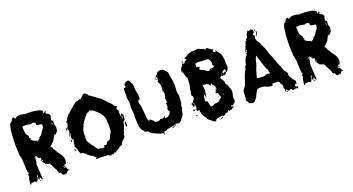

<svg xmlns="http://www.w3.org/2000/svg" viewBox="-53 -1459 4078 2220"><g transform="rotate(-20 1985.5 -348.5)"><path d="M530.8 -511.2 534.7 -530.3Q528.3 -523.9 528.3 -519Q528.3 -515.6 530.8 -511.2ZM534.7 -530.3Q535.2 -537.1 536.1 -543.5L533.2 -544.4L526.9 -530.3ZM483.4 -21.5V-34.2Q481 -34.2 479 -33.7Q478 -30.8 478 -27.3Q478 -23.4 483.4 -21.5ZM150.4 -13.7 153.8 -24.4Q148.4 -23.4 148.4 -20Q148.4 -17.6 150.4 -13.7ZM278.3 -166Q280.8 -174.3 280.8 -179.2Q280.8 -186.5 270 -191.4Q270 -176.3 278.3 -166ZM295.4 -403.3Q309.1 -410.2 318.4 -418.5Q327.6 -426.8 337.9 -432.1Q335.4 -435.1 327.1 -443.4Q333.5 -443.4 337.9 -442.9Q339.8 -442.9 340.3 -443.8Q343.3 -449.2 351.1 -451.7Q356.4 -453.1 359.9 -456.5Q367.2 -465.8 373.5 -476.1Q374.5 -478 376.2 -480.7Q377.9 -483.4 379.4 -486.8Q382.8 -494.6 395.5 -509.3Q403.3 -520 405.3 -522Q409.7 -526.9 411.1 -532.2Q414.1 -547.9 416 -563L418 -574.2Q379.9 -578.6 365.5 -581.5Q351.1 -584.5 349.1 -593.3Q348.6 -595.2 348.6 -614.3Q331.1 -625.5 319.3 -625.5Q314.5 -625.5 309.6 -623.5Q298.3 -618.7 287.6 -618.7Q275.9 -618.7 264.6 -624.5Q263.2 -625.5 262 -625.5Q260.7 -625.5 259.8 -626Q248.5 -628.4 237.3 -628.4Q230.5 -628.4 223.1 -627.4Q215.8 -626.5 208.5 -626.5L198.2 -627Q190.9 -627 190.9 -618.2Q191.4 -610.4 191.4 -602.1Q191.4 -583.5 193.4 -569.8Q194.8 -560.5 194.8 -550.3Q194.8 -534.7 205.1 -523.9Q208.5 -520 210.9 -514.9Q213.4 -509.8 219.2 -504.6Q225.1 -499.5 225.1 -493.2Q225.1 -490.7 223.9 -487.8Q222.7 -484.9 222.7 -482.4L223.1 -474.1L228.5 -472.7Q236.8 -471.2 236.8 -464.4Q236.8 -460 231 -457.5L224.6 -462.4L222.2 -459.5Q251.5 -421.4 300.8 -414.6Q296.9 -410.6 296.6 -408.2Q296.4 -405.8 295.4 -403.3ZM520.5 -538.1 524.9 -539.1 522.5 -549.3 518.6 -548.8ZM353.5 -111.8 357.4 -115.7 352.1 -121.1 350.1 -119.6ZM245.6 -236.8 248 -239.3 241.7 -244.1 239.7 -241.7ZM522.9 -554.7 527.3 -557.1 525.4 -560.5Q523.4 -560.1 522.2 -559.1Q521 -558.1 520.5 -558.1ZM181.2 -69.8 183.6 -71.3 179.2 -78.6 176.3 -76.7ZM173.8 25.4Q168.5 25.4 165 18.1L161.1 13.2Q167 13.2 169.9 18.8Q172.9 24.4 175.8 24.9ZM505.9 -20.5 494.6 -30.3 503.9 -33.7ZM520 -45.4 521.5 -54.2Q522.9 -52.7 524.4 -49.8Q524.4 -47.4 520 -45.4ZM481.4 68.4 482.4 52.7 480 51.8Q478 54.2 474.6 62.5L445.3 60.1Q435.5 47.9 432.9 42.7Q430.2 37.6 430.2 31.7L430.7 26.4Q421.9 29.3 417 29.3Q408.7 24.9 406.7 19Q402.8 8.8 399.9 -2.4Q396.5 -19 394.5 -21Q380.9 -37.6 373 -58.1Q352.1 -106 342.3 -108.4L338.9 -109.9Q341.3 -112.3 341.3 -114.7Q340.3 -116.7 336.9 -118.2Q336.9 -118.7 336.4 -118.7Q335.9 -118.2 335.2 -118.2Q334.5 -118.2 334 -117.7Q336.4 -113.8 336.9 -111.3Q328.1 -116.7 319.3 -118.7Q293.9 -122.1 286.6 -140.6Q285.2 -146 282.2 -147.5Q272.9 -154.8 268.6 -169.4Q265.6 -179.7 258.3 -188.5L269.5 -191.9L266.1 -196.8Q269.5 -199.2 269.5 -204.1Q269.5 -206.1 268.8 -208Q268.1 -210 268.1 -212.4L268.6 -215.3Q263.7 -214.4 259.8 -214.4Q243.2 -214.4 236.8 -230Q233.4 -239.7 230 -243.4Q226.6 -247.1 220.2 -252.9L197.8 -236.3Q205.1 -233.9 209 -231.9L214.8 -244.6Q217.8 -242.7 217.8 -239.7Q217.8 -234.4 210.7 -230Q203.6 -225.6 198.7 -217.3H214.4Q205.1 -209.5 205.1 -199.2L205.6 -195.3Q205.6 -189 203.6 -184.1Q197.3 -171.4 197.3 -149.9Q197.3 -138.7 199.7 -127.4Q200.2 -125 200.2 -122.1Q200.2 -119.1 199.7 -116Q199.2 -112.8 199.2 -108.9Q203.1 -38.1 207 15.6Q207 20.5 205.6 26.4Q204.6 28.8 204.1 32.2Q194.8 24.9 189.5 9.3Q187.5 0 182.1 -7.3Q175.8 -5.4 175.8 0L176.3 3.4Q176.3 7.8 175.8 9.3L161.1 13.2Q159.2 11.2 159.2 7.3Q159.2 3.4 160.2 -1.5Q165.5 -18.1 165.5 -32.2Q165.5 -34.2 163.8 -35.2Q162.1 -36.1 161.6 -36.6L170.4 -55.7Q156.7 -37.6 155.8 -32.2Q154.8 -29.3 154.8 -24.4Q155.3 -23.4 157.2 -21.7Q159.2 -20 159.2 -18.1Q154.8 -9.8 151.9 -0.2Q148.9 9.3 144.8 17.8Q140.6 26.4 132.3 33.7Q110.8 21 105 18.1Q100.1 24.4 97.2 24.4Q94.2 24.4 91.3 20Q88.4 24.4 84.5 24.4L73.2 20.5Q64.5 27.3 57.6 40.5L49.8 35.2Q51.3 26.4 52.2 17.1Q54.7 -5.4 58.1 -26.9Q60.1 -37.6 65.4 -47.4Q68.4 -52.2 68.4 -57.6Q68.4 -60.5 67.4 -63.5Q64.9 -68.8 64.9 -74.7Q64.9 -84 70.8 -94.2Q74.7 -82.5 74.7 -81.5Q78.6 -85 78.6 -88.4Q78.6 -91.8 77.1 -94.7Q66.9 -113.8 66.9 -138.2Q65.4 -153.3 63.5 -207.5Q63 -236.8 61 -265.6Q59.6 -281.2 52.7 -305.7Q47.4 -324.2 47.4 -334.5Q47.4 -362.3 45.2 -390.6Q43 -418.9 43 -447.8L43.9 -482.9Q45.4 -641.1 72.3 -705.1Q74.2 -707.5 78.1 -710.4Q100.1 -722.2 106.9 -745.6Q109.4 -751.5 116 -755.9Q122.6 -760.3 127 -760.3Q131.8 -760.3 136.2 -755.9Q142.1 -749 142.1 -742.7L143.1 -737.8Q161.1 -749 166 -752.9Q175.3 -761.2 190.9 -761.2H207.5Q211.9 -761.7 221.2 -761.7Q225.6 -761.2 230 -759.5Q234.4 -757.8 240.7 -757.8Q247.1 -757.8 251 -756.6Q254.9 -755.4 258.8 -752Q261.2 -750 270 -750Q303.7 -751.5 320.3 -751.5Q355.5 -751.5 399.9 -744.1Q476.6 -732.4 476.6 -703.6Q476.6 -697.3 472.2 -689.5Q476.1 -688.5 479.5 -688.5Q485.4 -688.5 487.8 -693.6Q490.2 -698.7 495.1 -702.6Q498 -704.6 500.5 -707Q502.9 -696.8 503.4 -690.4Q495.6 -684.1 495.1 -681.2Q495.1 -676.8 502 -672.9Q506.3 -670.9 509.8 -668Q517.6 -661.6 523.4 -661.6Q527.3 -661.1 533.7 -649.4Q543 -636.2 543 -634.8Q533.7 -597.7 528.8 -582Q538.6 -574.7 549.3 -564.9Q547.4 -543.5 547.4 -531.7Q547.4 -511.2 554.7 -499.5Q557.6 -496.1 558.6 -490.2Q558.6 -483.9 556.6 -478Q554.7 -472.2 554.7 -463.4Q554.7 -452.1 550.3 -442.4Q548.8 -438.5 547.6 -434.3Q546.4 -430.2 544.9 -429.7Q536.6 -428.2 529.3 -416Q524.9 -408.7 517.6 -403.3L507.8 -421.4Q504.9 -418.9 504.9 -416.5Q504.9 -412.1 506.1 -409.2Q507.3 -406.2 507.8 -403.8Q507.8 -400.9 505.4 -398.4L499.5 -400.9Q485.4 -369.1 475.1 -352.5Q460.9 -331.5 427.2 -305.2L418.5 -297.4L418.9 -293.9Q438.5 -280.3 441.9 -256.8Q442.9 -256.3 442.9 -255.4Q457 -242.7 462.9 -225.1Q471.7 -205.1 486.8 -189Q523.4 -147 529.3 -96.7Q529.3 -87.4 525.9 -80.6Q520.5 -69.3 520.5 -56.6H521L511.7 -45.9Q510.7 -47.9 505.9 -51.3Q503.9 -48.3 500.7 -45.7Q497.6 -43 495.1 -40Q492.7 -37.1 492.7 -33.2Q492.7 -31.7 496.6 -19L483.9 -21L489.3 -9.3Q498.5 -13.7 502 -13.7Q504.4 -12.7 506.8 -6.3Q507.3 -4.4 508.3 -2.9L512.2 6.8Q518.1 23.4 528.8 27.3Q529.3 27.3 532.2 37.6L516.6 29.3Q499 43 491.2 56.2Q485.8 65.9 481.4 68.4ZM180.2 37.1Q177.2 37.1 174.3 34.7L176.3 24.9Q178.7 26.4 182.1 27.8Q185.5 29.3 190.4 31.7Q185.1 37.1 180.2 37.1ZM541 -55.2 535.6 -67.4 537.6 -68.4 543.5 -56.2ZM160.2 13.2V12.7H160.6Z M1045.4 39.1Q1042 39.1 1039.1 38.1Q1038.6 37.6 1037.8 37.6Q1037.1 37.6 1036.1 37.1Q1025.4 34.2 1015.9 27.8Q1006.3 21.5 990.7 21.5L975.6 22Q970.2 22 961.4 20.5H943.4Q931.2 19 918.5 19Q901.9 19 885.3 21.5H881.8Q877.4 21.5 864.7 17.6L872.1 7.8Q874 4.4 875.5 0.5L877.4 -3.4Q848.6 -8.3 846.2 -29.3Q841.8 -30.8 837.4 -30.8Q824.7 -31.7 819.8 -39.6Q816.4 -44.4 810.1 -47.4Q806.6 -48.8 803.7 -50.8Q802.7 -51.8 801.3 -52.2Q780.3 -66.9 775.4 -82.5H772.9L761.2 -84Q757.3 -97.2 750 -99.6Q742.7 -102.1 735.4 -102.1L721.2 -101.6L718.3 -106.4Q705.1 -125.5 703.1 -149.4Q703.1 -154.3 699.7 -159.7L697.8 -164.6Q696.8 -168.9 691.4 -183.6Q691.4 -185.1 691.2 -187.5Q690.9 -189.9 690.4 -189.9Q681.6 -193.8 681.6 -200.2Q681.6 -203.6 683.1 -207.8Q684.6 -211.9 684.8 -214.8Q685.1 -217.8 686 -219.7Q687 -221.7 687.5 -222.4Q688 -223.1 688 -223.6L687.5 -224.6Q685.1 -229.5 685.1 -233.9Q685.1 -240.7 687.7 -247.1Q690.4 -253.4 698.2 -293L686.5 -285.2Q678.2 -298.8 678.2 -312.5Q678.2 -326.2 685.5 -348.6L690.4 -364.7Q679.2 -359.4 676.8 -343.3Q673.8 -330.6 669.4 -326.7Q666.5 -331.1 666.5 -335.4Q666.5 -340.8 670.4 -348.6Q673.3 -353.5 674.3 -358.9Q675.8 -370.1 680.2 -381.3Q682.1 -386.2 683.6 -391.6Q679.7 -393.6 679.7 -400.9V-405.3Q679.7 -416.5 668.9 -418L673.3 -428.2Q676.8 -438.5 682.1 -447.3Q695.3 -466.3 695.3 -490.2L694.8 -498L684.1 -486.3Q684.1 -505.4 697.8 -511.7Q700.7 -512.7 705.1 -522Q714.4 -547.9 734.4 -566.9Q738.3 -570.8 741.7 -576.2L745.6 -582.5Q746.6 -585.4 748 -585.4Q758.8 -585.4 767.1 -597.2Q770 -601.6 773.9 -605Q793 -620.1 811.5 -635.7L864.7 -678.7Q877.4 -687 887.7 -687Q900.4 -689.9 911.9 -692.1Q923.3 -694.3 934.1 -696.8Q942.4 -698.7 972.2 -731.9Q980.5 -741.2 989.7 -741.2Q996.1 -741.2 1003.4 -736.3L1026.9 -717.3Q1028.3 -717.3 1029.3 -715.8Q1030.3 -714.4 1030.3 -713.9Q1030.8 -705.6 1035.2 -701.9Q1039.6 -698.2 1045.4 -695.8Q1055.2 -690.9 1092.3 -664.1Q1100.1 -658.2 1108.4 -652.8Q1112.8 -639.2 1132.3 -631.8Q1154.3 -623 1188 -585.4Q1204.6 -563.5 1237.8 -534.7Q1249.5 -523.9 1258.8 -509.8L1270 -493.7Q1272.9 -488.8 1276.9 -485.8Q1280.8 -482.9 1298.8 -477.5Q1295.9 -466.3 1293.5 -462.9Q1285.6 -454.6 1285.6 -446.8Q1285.6 -438.5 1293.9 -430.7Q1295.4 -428.7 1296.9 -420.9L1303.2 -433.1Q1298.8 -412.1 1298.8 -390.1Q1298.8 -362.8 1305.7 -334.5L1306.6 -340.3Q1307.6 -345.2 1307.6 -348.6V-353Q1307.6 -371.1 1327.1 -376L1326.7 -370.6Q1326.7 -369.1 1327.6 -368.2Q1334.5 -356.4 1334.7 -349.1Q1335 -341.8 1335 -339.4Q1335 -329.6 1333.7 -319.8Q1332.5 -310.1 1332.3 -300.5Q1332 -291 1321.3 -287.6Q1310.5 -284.2 1308.6 -271.5L1304.2 -252.9Q1299.8 -220.2 1283.2 -191.4Q1277.3 -181.2 1274.4 -159.7Q1272 -148.4 1266.6 -144Q1261.2 -139.6 1261.2 -132.8Q1261.2 -129.4 1262.7 -125L1263.2 -122.6Q1263.2 -114.3 1253.4 -102.5Q1237.8 -84 1215.3 -61.5Q1209 -55.2 1207.8 -53.2Q1206.5 -51.3 1206.5 -48.3L1207 -42.5Q1207 -39.1 1204.3 -36.1Q1201.7 -33.2 1196.5 -31.2Q1191.4 -29.3 1186 -27.8Q1178.7 -25.4 1170.7 -22.5Q1162.6 -19.5 1156.2 -11.7H1171.4V-8.8Q1159.7 -6.8 1145 -5.9L1141.6 -2L1154.8 3.4H1148.4L1136.2 2.9Q1127 2.9 1121.1 11.7Q1111.3 23.4 1104 29.8Q1103 26.4 1101.8 23.7Q1100.6 21 1099.6 18.1L1099.1 17.1Q1086.9 24.4 1080.3 30Q1073.7 35.6 1069.8 35.6Q1065.9 35.6 1061.5 31.7Q1061 31.2 1059.6 31.2Q1053.7 31.2 1050.8 34.2Q1048.3 39.1 1045.4 39.1ZM983.4 -74.7Q999.5 -74.7 1002.4 -78.1Q1005.4 -81.5 1005.4 -87.4Q1005.4 -91.3 1004.4 -96.7Q1008.3 -98.6 1012.7 -98.6Q1016.6 -98.1 1020.5 -97.4Q1024.4 -96.7 1028.3 -96.7Q1036.6 -96.7 1041.5 -100.6Q1041.5 -101.6 1042 -102.1Q1047.9 -131.3 1073.7 -131.3Q1085.9 -131.3 1093.3 -145.5Q1104 -168.9 1116.2 -192.4L1126.5 -211.9L1127.4 -212.9Q1134.3 -216.3 1134.3 -225.6Q1134.3 -229 1134.8 -230.5Q1137.2 -262.2 1137.2 -293.5Q1137.2 -331.5 1133.8 -369.1Q1131.8 -398.4 1116.2 -425.3Q1089.4 -465.8 1051.8 -496.6Q1016.6 -529.8 978 -535.6Q975.6 -532.7 973.4 -528.6Q971.2 -524.4 968.3 -521.7Q965.3 -519 960.9 -519H957.5Q956.1 -519.5 954.1 -519.5Q945.8 -519.5 938.5 -508.3Q930.2 -494.1 918 -483.9Q913.6 -480 911.6 -474.1Q908.2 -461.9 898.9 -461.9Q895.5 -461.9 895.5 -456.1L896 -451.7Q896 -443.4 886.2 -443.4H884.3L880.9 -436Q874.5 -420.4 869.9 -415.3Q865.2 -410.2 863.8 -404.3Q860.8 -387.2 851.1 -373Q835.4 -346.2 833.5 -292Q833.5 -284.2 837.9 -278.8Q838.9 -277.8 838.9 -274.4Q838.4 -271.5 837.4 -269.5Q832 -261.7 831.5 -256.3L832.5 -235.8Q833.5 -217.3 841.3 -200.7Q848.6 -188 857.4 -176.8Q866.2 -165.5 873.5 -153.8Q884.8 -135.3 898.9 -118.7Q909.7 -104.5 919.4 -89.8Q924.8 -81.5 934.1 -81.5Q936.5 -81.5 939.7 -82.3Q942.9 -83 946.8 -83Q950.2 -82.5 952.6 -81.1Q960 -75.7 966.6 -75.2Q973.1 -74.7 983.4 -74.7ZM1312.5 -314.5Q1318.4 -330.6 1318.4 -340.8Q1318.4 -350.6 1313.5 -360.8Q1312 -347.7 1312 -337.4Q1312 -334 1310.8 -330.6Q1309.6 -327.1 1309.6 -321.8Q1309.6 -318.4 1312.5 -314.5ZM696.8 -404.3 703.1 -407.7 701.2 -410.6 694.8 -406.2ZM863.8 -22.5 865.7 -25.4 858.4 -30.8 856.4 -28.3ZM982.4 13.2 982.9 12.2 973.1 9.8 972.7 13.2ZM1328.6 -214.4Q1326.7 -214.4 1324.7 -214.8Q1322.8 -215.3 1322.3 -216.3Q1318.8 -221.2 1318.8 -228Q1319.3 -256.3 1324.2 -270.5L1326.2 -275.9L1330.1 -276.4L1331.5 -270.5Q1335 -254.4 1335.4 -227.1Q1335.4 -220.2 1331.1 -215.3Q1330.6 -214.8 1328.6 -214.4ZM664.1 -261.2Q662.1 -268.1 662.1 -274.4Q662.1 -286.6 671.4 -295.9L674.8 -266.1ZM654.3 -403.3V-408.7Q654.3 -419.4 656 -425.5Q657.7 -431.6 665 -437Q666.5 -431.2 666.5 -426.3Q666.5 -414.1 654.3 -403.3ZM686 -147.5Q675.3 -149.9 672.4 -155.8Q669.4 -161.6 669.4 -168.9Q669.4 -176.3 666 -182.1Q674.8 -177.2 678.7 -163.1Q681.2 -154.8 686 -147.5ZM1354.5 -329.1 1349.6 -329.6V-350.6H1352.5ZM663.6 -393.1 672.9 -409.2 673.3 -404.8Q673.3 -394.5 663.6 -393.1ZM1295.4 -175.8 1292 -178.2 1297.9 -187.5 1301.8 -185.1ZM648.9 -282.2H644.5V-288.1L648.4 -288.6ZM676.3 -202.1 677.2 -213.4H679.2L679.7 -202.6Z M1853.5 -652.8Q1855 -644 1863.3 -644H1865.2Q1860.8 -647.9 1857.9 -649.9ZM1846.2 -42.5 1855 -45.9 1854 -48.3 1845.2 -45.4ZM1869.1 -416 1870.6 -433.1Q1867.2 -427.7 1867.2 -424.3Q1867.2 -419.4 1869.1 -416ZM1840.3 -634.3 1838.9 -636.2Q1836.4 -642.6 1831.1 -642.6Q1828.6 -642.6 1824.7 -640.6Q1827.6 -637.7 1837.4 -630.9Q1838.9 -633.3 1839.4 -633.8Q1839.8 -633.8 1840.3 -634.3ZM1873 -17.1 1870.6 -19.5 1877.9 -28.3 1880.4 -25.9ZM1731 23.4H1723.1L1722.7 21L1730.5 19ZM1705.6 22.5Q1699.2 22.5 1694.8 9.8Q1704.6 9.8 1709.2 11.7Q1713.9 13.7 1714.8 21.5Q1709 22.5 1705.6 22.5ZM1824.2 -13.2Q1822.3 -13.2 1818.8 -15.1Q1819.3 -16.1 1819.3 -18.3Q1819.3 -20.5 1820.8 -22Q1841.3 -33.7 1864.7 -33.7L1866.2 -28.8Q1847.7 -23.9 1841.3 -23.4Q1837.9 -23.4 1833.3 -18.3Q1828.6 -13.2 1824.2 -13.2ZM1848.6 -606 1849.1 -605.5Q1853 -616.2 1853 -618.7Q1850.6 -620.1 1848.6 -625.5Q1845.7 -633.8 1840.3 -634.3L1844.2 -652.8L1853.5 -653.8L1857.9 -659.7Q1862.8 -666.5 1867.2 -673.8Q1873 -683.1 1881.1 -686.3Q1889.2 -689.5 1898.4 -690.9Q1905.3 -692.4 1911.6 -694.3Q1915.5 -694.3 1917.5 -692.4Q1919.9 -688.5 1925.3 -688.5Q1927.7 -688.5 1930.2 -689.5H1930.7Q1933.6 -690.4 1936 -690.4Q1945.8 -690.4 1952.1 -680.7Q1961.4 -668.5 1972.7 -658.7Q1989.7 -645.5 1991.7 -624Q1993.7 -593.3 2001 -563.5Q2011.7 -520.5 2011.7 -470.7Q2011.7 -447.3 2009.3 -423.8L2007.3 -397Q2007.3 -386.2 2009.8 -375.5L2011.7 -365.2Q2016.6 -347.7 2016.6 -329.1Q2016.6 -318.8 2015.1 -308.6Q2014.2 -304.2 2014.2 -290Q2014.2 -254.4 2001.5 -220.7Q2000 -215.8 2000 -210Q2000 -205.1 2005.4 -200.2Q1997.1 -195.8 1993.7 -182.6L1993.2 -180.7Q1990.2 -168.9 1988.3 -156.7Q1986.3 -140.6 1981.4 -125.5Q1976.6 -110.4 1962.9 -98.1Q1960 -95.7 1951.7 -81.1Q1937.5 -56.2 1911.6 -43.5Q1908.2 -42 1904.3 -42Q1901.4 -42 1897.9 -43.9Q1888.7 -47.9 1876.5 -49.3L1865.2 -51.8Q1867.2 -48.3 1868.4 -46.4Q1869.6 -44.4 1870.1 -43L1869.6 -42.5Q1868.2 -41 1845 -37.8Q1821.8 -34.7 1798.3 -30.3Q1790.5 -28.3 1782.2 -27.3Q1759.8 -26.4 1739.7 -14.2Q1737.3 -12.2 1733.9 -12.2Q1730.5 -12.2 1726.6 -12.9Q1722.7 -13.7 1718.8 -13.7L1714.8 -2.9Q1711.9 4.4 1705.1 4.4L1701.2 3.9L1672.9 -0.5Q1667 -1.5 1661.6 -3.9L1654.3 -6.8Q1604 -26.9 1563 -47.9Q1557.6 -51.3 1553.2 -59.1Q1541.5 -79.1 1518.6 -80.6Q1502.4 -81.5 1493.2 -99.6Q1492.2 -101.6 1491.7 -104Q1488.3 -113.3 1480 -115.7Q1478.5 -115.7 1476.1 -120.6L1475.1 -122.1Q1457.5 -154.8 1455.1 -191.9Q1452.1 -231.4 1451.7 -271.5Q1451.7 -285.2 1452.6 -299.6Q1453.6 -314 1453.6 -329.1Q1453.1 -338.4 1448.7 -382.3Q1448.2 -389.2 1448.2 -402.3L1450.2 -433.1L1449.7 -444.3Q1449.7 -449.2 1450.9 -453.1Q1452.1 -457 1452.1 -462.4Q1452.1 -464.8 1451.2 -468.3Q1445.8 -486.3 1443.8 -505.4L1441.4 -522.9Q1440.4 -527.3 1440.4 -530.8Q1440.4 -533.7 1440.9 -536.1Q1444.3 -547.4 1444.3 -558.1L1441.9 -579.6Q1441.9 -593.3 1442.4 -600.6Q1443.4 -611.3 1443.4 -621.1L1442.9 -637.2Q1448.7 -639.6 1454.3 -640.6Q1460 -641.6 1464.6 -643.3Q1469.2 -645 1473.1 -649.9L1470.2 -658.7Q1466.3 -666 1466.3 -671.9Q1466.3 -682.6 1479 -691.9Q1494.1 -704.6 1507.3 -705.6Q1513.2 -706.1 1518.6 -708L1523.4 -709Q1564 -666.5 1564 -603.5Q1564 -572.8 1571.3 -542Q1576.7 -522 1577.1 -500L1578.6 -480Q1578.6 -461.4 1561.5 -452.1Q1551.8 -447.3 1551.8 -436.5Q1551.8 -412.1 1556.2 -402.3Q1565.4 -386.7 1565.4 -364.3Q1565.4 -346.2 1567.4 -333.5Q1569.3 -320.8 1571.8 -284.7Q1573.7 -257.3 1576.7 -230Q1579.1 -207 1592.3 -184.6L1605 -198.7L1608.4 -196.8Q1615.2 -193.8 1640.6 -170.4Q1644.5 -166.5 1647.9 -161.6Q1650.9 -153.3 1656.2 -149.4Q1659.7 -146.5 1662.6 -146.5Q1666.5 -146.5 1671.4 -148.9Q1679.7 -145.5 1687.5 -145.5Q1702.6 -145.5 1719.7 -159.7Q1721.7 -161.1 1724.6 -161.6Q1730 -161.6 1745.6 -158.7L1752.4 -157.2L1779.3 -177.7L1779.8 -173.3Q1779.8 -168.9 1778.1 -166Q1776.4 -163.1 1773.4 -158.2Q1780.3 -151.9 1789.6 -151.9Q1795.4 -151.9 1802.7 -154.3Q1805.2 -155.3 1808.1 -155.3Q1814.9 -156.2 1817.9 -161.4Q1820.8 -166.5 1822.3 -167Q1844.7 -173.8 1850.6 -204.6Q1851.6 -209.5 1854 -215.8L1856.9 -223.6L1843.8 -212.4Q1842.8 -212.4 1842.3 -211.9L1841.8 -222.7Q1841.3 -234.4 1838.9 -245.6L1838.4 -249.5Q1838.4 -253.9 1845.2 -259.8Q1852.1 -265.6 1852.1 -270.5Q1852.1 -272.5 1851.6 -272.5Q1851.1 -272.5 1851.1 -272.9H1850.6Q1850.1 -272.5 1849.9 -272.2Q1849.6 -272 1849.6 -271.7Q1849.6 -271.5 1843.8 -267.1L1849.6 -303.2Q1849.1 -303.7 1847.7 -303.7Q1841.3 -305.7 1841.3 -309.1Q1841.3 -310.5 1842.3 -313Q1845.2 -312 1854 -310.5L1854.5 -312.5Q1858.4 -320.3 1858.4 -336.9Q1858.4 -352.1 1853.5 -366.7L1853 -370.1Q1853 -376 1861.8 -377Q1861.3 -380.9 1861.3 -385.3Q1861.3 -401.4 1869.1 -415.5Q1863.8 -422.4 1863.8 -430.2Q1863.8 -438 1869.6 -446.3Q1861.3 -446.3 1859.1 -449Q1856.9 -451.7 1856.9 -458L1858.9 -469.2Q1861.8 -480 1861.8 -490.7L1860.4 -513.2Q1858.9 -524.9 1858.9 -531.2Q1858.9 -544.4 1850.1 -555.7Q1844.2 -563 1840.3 -571.8L1835.9 -579.6Q1837.9 -581.5 1839.8 -582Q1848.1 -585 1849.1 -586.9Q1850.1 -588.9 1850.1 -590.8Q1850.1 -593.8 1849.1 -598.6Q1848.6 -601.1 1848.6 -606ZM1848.1 -606.4Q1843.8 -605 1840.8 -605Q1831.5 -605 1819.8 -616.7L1814.5 -621.6H1816.4Q1823.2 -621.6 1828.6 -618.9Q1834 -616.2 1839.4 -612.3Q1843.8 -608.9 1848.1 -606.4ZM1848.6 -606Q1848.1 -606 1848.1 -606.4H1848.6Z M2442.9 -260.7Q2442.4 -260.7 2442.4 -261.2H2442.9ZM2437 -278.8 2433.1 -280.3 2436.5 -287.1 2438.5 -286.6ZM2444.8 -173.3Q2442.4 -175.8 2442.4 -176.8Q2442.4 -178.7 2443.6 -180.2Q2444.8 -181.6 2445.3 -182.6L2449.2 -177.7ZM2423.8 -129.9 2416.5 -131.8 2417.5 -135.3 2424.3 -132.8ZM2442.4 -261.2Q2437 -261.2 2437 -264.2V-267.6Q2437.5 -269 2437.5 -271Q2437.5 -272.5 2436 -273.4Q2443.8 -272.5 2443.8 -266.6Q2443.8 -264.2 2442.4 -261.2ZM2329.1 -96.7Q2333.5 -96.7 2346.7 -100.6Q2359.9 -101.6 2368.2 -110.8Q2371.1 -114.7 2375.5 -114.7Q2379.4 -114.7 2384.5 -113.5Q2389.6 -112.3 2393.6 -112.3Q2396 -112.3 2398.4 -113.3Q2413.1 -120.1 2431.6 -125Q2436 -137.7 2449.2 -143.6Q2466.3 -151.9 2466.3 -164.6Q2466.3 -172.9 2459.5 -183.1Q2454.1 -188.5 2454.1 -190.9Q2454.1 -193.4 2458.5 -195.8Q2454.1 -209.5 2449.2 -216.8Q2444.8 -221.2 2426.3 -221.2Q2426.3 -226.6 2426.8 -229Q2426.8 -239.3 2436 -249.5Q2439.9 -254.9 2442.9 -260.7Q2443.8 -261.2 2445.3 -261.5Q2446.8 -261.7 2448.2 -263.2Q2450.7 -270 2450.7 -277.8Q2450.7 -286.6 2447.8 -295.9Q2441.4 -314.5 2429.2 -322.8Q2420.4 -327.1 2419.4 -335Q2418.9 -339.8 2416 -345.7Q2405.3 -345.7 2405.3 -335.4Q2405.3 -328.1 2401.9 -326.2Q2394.5 -326.2 2391.1 -335Q2386.7 -348.1 2374 -352.5L2333.5 -365.2L2336.9 -357.4Q2335.9 -357.4 2334.5 -356Q2328.6 -361.3 2315.9 -370.6Q2315.9 -359.4 2315.4 -354.7Q2314.9 -350.1 2314.9 -346.2Q2314.9 -336.9 2317.9 -328.1Q2320.3 -321.3 2320.3 -313.5Q2320.3 -284.7 2305.7 -206.5Q2303.7 -216.8 2303.2 -226.1Q2303.2 -242.2 2296.9 -255.4Q2286.6 -242.7 2283.7 -228.5Q2280.8 -214.4 2280.3 -199.7Q2279.8 -189 2278.8 -178.7Q2284.2 -173.3 2290.5 -168L2297.9 -177.7Q2301.3 -172.9 2306.2 -151.9Q2318.4 -101.1 2322.5 -98.9Q2326.7 -96.7 2329.1 -96.7ZM2561.5 -389.6Q2564.5 -389.6 2568.4 -396.5L2554.2 -392.1Q2559.1 -389.6 2561.5 -389.6ZM2449.7 -493.2Q2452.1 -505.9 2455.1 -508.5Q2458 -511.2 2478 -511.2Q2480.5 -510.7 2483.4 -510.7Q2490.7 -510.7 2496.8 -513.9Q2502.9 -517.1 2508.1 -521.5Q2513.2 -525.9 2519 -529.8Q2499.5 -535.6 2499.5 -547.4Q2499.5 -550.8 2501 -554.2Q2504.4 -561 2504.4 -567.4Q2503.9 -578.1 2499 -587.9Q2488.8 -614.7 2480 -620.8Q2471.2 -627 2455.1 -627L2423.8 -626Q2407.2 -626 2390.6 -627.9Q2377.4 -630.9 2356 -630.9Q2334.5 -630.9 2319.3 -623.5L2319.8 -613.8Q2319.8 -610.4 2318.8 -607.9Q2316.9 -602.1 2316.9 -596.7Q2316.9 -589.8 2321.8 -579.6Q2329.1 -581.1 2334.5 -581.1Q2352.1 -581.1 2357.9 -561.5Q2349.6 -563.5 2345.7 -563.5Q2342.8 -553.7 2342.8 -548.3Q2342.8 -542.5 2356.9 -536.1L2365.2 -532.7Q2397 -521 2421.4 -497.1Q2425.3 -493.2 2449.7 -493.2ZM2584.5 -407.7 2610.4 -424.3 2619.1 -413.1 2625.5 -442.9 2619.1 -439.5 2612.3 -450.2 2580.1 -427.7ZM2498.5 -175.3Q2506.8 -184.1 2506.8 -187.5Q2506.8 -190.9 2498.5 -193.4ZM2560.5 -404.3 2564 -415 2558.1 -417.5 2556.6 -405.3ZM2474.6 -497.6 2479.5 -501.5 2467.8 -506.3 2466.3 -503.4ZM2343.3 -747.6Q2348.1 -747.6 2354 -752.4L2335.4 -751Q2338.9 -747.6 2343.3 -747.6ZM2638.7 -506.8V-514.6H2636.2L2636.7 -506.8ZM2545.9 -400.4 2547.9 -403.8 2543.9 -405.8 2542.5 -403.3ZM2154.8 -207 2156.7 -207.5V-215.3H2153.8ZM2314.5 82.5Q2295.9 79.6 2280.8 64.5Q2268.1 51.8 2252.9 41Q2240.2 30.8 2236.8 28.8Q2229.5 24.4 2229.5 19Q2229.5 16.6 2230.5 13.7Q2230.5 11.2 2226.1 5.4Q2203.6 -18.1 2192.4 -48.8Q2189 -57.6 2188 -67.4Q2185.5 -80.1 2182.4 -81.1Q2179.2 -82 2176.3 -82L2168.9 -81.5L2184.6 -86.9L2182.1 -105Q2180.2 -104 2177.7 -102.3Q2175.3 -100.6 2174.3 -100.6Q2171.4 -105 2165 -105L2153.8 -104.5Q2149.9 -104.5 2147 -107.9L2156.2 -111.3Q2148.9 -117.7 2148.9 -123Q2148.9 -125.5 2150.4 -128.4Q2158.7 -130.4 2158.7 -143.1L2159.2 -144.5Q2159.2 -156.7 2155.3 -178.7Q2155.3 -180.2 2151.9 -181.6Q2152.8 -185.1 2152.8 -188.5Q2152.8 -197.3 2145 -201.7Q2143.6 -203.1 2139.2 -211.4L2152.3 -234.9Q2154.8 -239.3 2158.7 -241.7Q2167.5 -247.1 2167.5 -255.9L2162.6 -288.1L2154.8 -285.6Q2151.9 -295.9 2151.9 -305.7Q2151.9 -321.3 2159.2 -336.4Q2162.6 -343.8 2162.6 -348.6L2162.1 -357.9Q2162.1 -377.9 2168.9 -397Q2175.8 -419.4 2175.8 -425.3Q2175.8 -429.7 2174.3 -435.5Q2174.3 -440.4 2175.3 -443.8Q2177.7 -451.2 2178.7 -499Q2178.7 -505.9 2173.8 -509.3Q2166 -515.1 2163.6 -529.8Q2163.1 -530.3 2163.1 -531.2Q2161.1 -542 2148.4 -591.8H2135.7L2138.2 -602.1Q2145 -631.3 2167.5 -656.2Q2172.9 -661.6 2173.3 -665Q2173.3 -673.3 2172.9 -677.2Q2175.8 -678.2 2178.2 -678.2Q2182.6 -678.2 2189 -672.9Q2189.5 -672.9 2189.5 -672.4Q2195.3 -667.5 2198.2 -667.5Q2200.7 -668.5 2205.1 -676.3Q2205.6 -677.7 2207 -678.2Q2210.9 -680.2 2210.9 -689.5Q2218.8 -689.9 2225.8 -695.8Q2232.9 -701.7 2244.1 -703.1Q2239.7 -707.5 2235.1 -710.2Q2230.5 -712.9 2227.3 -716.3Q2224.1 -719.7 2224.1 -726.6Q2267.6 -743.7 2268.8 -751.5Q2270 -759.3 2282.7 -759.8Q2295.9 -761.2 2307.6 -765.6Q2319.8 -772 2334 -772L2357.4 -770Q2376 -770 2394 -776.9Q2397 -778.3 2400.9 -778.3Q2404.3 -778.3 2407.2 -776.9Q2424.3 -767.1 2443.4 -760.7Q2462.4 -754.4 2480.5 -743.7Q2483.9 -741.7 2497.6 -739.7L2494.1 -753.9Q2509.8 -749 2513.2 -745.6Q2523.4 -733.9 2537.6 -729Q2543.5 -727.1 2543.5 -723.6Q2543.5 -722.2 2542 -720.2Q2543.5 -719.7 2545.9 -719.5Q2548.3 -719.2 2550.5 -718.8Q2552.7 -718.3 2553.7 -716.8Q2557.6 -712.9 2561.5 -712.9Q2566.9 -712.9 2571.8 -714.8Q2570.8 -709.5 2569.8 -706.1Q2568.8 -702.6 2562.5 -695.3Q2560.5 -697.3 2557.6 -701.2L2556.2 -695.3Q2559.1 -686 2568.4 -678.7Q2577.6 -671.4 2587.9 -670.9Q2589.8 -681.2 2594.2 -695.8Q2598.1 -672.9 2614.3 -662.6Q2615.7 -661.1 2639.6 -621.1L2644.5 -613.3Q2646 -592.8 2649.4 -576.2Q2655.3 -553.2 2655.3 -530.3Q2655.3 -523.4 2654.5 -517.3Q2653.8 -511.2 2653.8 -506.3Q2653.8 -494.1 2658.7 -482.9Q2659.2 -481.4 2659.2 -479.5Q2659.2 -470.7 2652.8 -447.3Q2649.4 -436.5 2647 -433.6Q2640.1 -427.2 2634.8 -418.9Q2630.9 -414.1 2624.8 -410.2Q2618.7 -406.2 2613.8 -400.4Q2612.3 -398.4 2593.3 -380.9L2590.8 -394Q2589.4 -394 2587.4 -392.1Q2577.6 -382.8 2569.3 -382.8Q2561 -382.8 2553.7 -392.1L2532.2 -372.6L2567.9 -316.4Q2567.9 -314 2565.9 -311.3Q2564 -308.6 2564 -305.7Q2564 -303.7 2565.4 -301.3Q2568.4 -296.9 2568.8 -291.5Q2572.3 -275.4 2582.5 -268.1Q2590.3 -261.2 2593.8 -242.2Q2595.2 -233.9 2598.6 -227.1Q2610.8 -203.6 2610.8 -178.7Q2610.8 -155.3 2602.1 -130.4Q2598.1 -118.7 2598.1 -107.4Q2598.1 -98.1 2600.6 -88.9Q2602.1 -82.5 2602.1 -76.7Q2602.1 -62.5 2589.8 -41L2581.1 -44.4L2565.4 -21.5Q2556.2 -29.3 2550.3 -29.3Q2542 -29.3 2539.6 -15.1Q2546.9 -14.6 2554.4 -13.7Q2562 -12.7 2570.3 -12.2Q2559.6 0.5 2546.9 5.9Q2534.2 11.2 2526.4 22Q2522.5 15.6 2520.5 13.7Q2517.1 15.1 2514.2 17.1Q2506.3 23.4 2493.7 25.4Q2494.1 24.4 2502.9 14.2Q2499 12.7 2495.6 12.7Q2483.9 12.7 2482.9 31.2Q2477.5 32.2 2471.7 32.2Q2469.7 31.7 2467.3 31.7Q2461.9 31.7 2456.1 33.7Q2442.4 38.6 2439.9 51.3Q2416 54.7 2411.6 54.7L2406.2 37.6L2400.9 50.3Q2396 49.8 2390.6 49.8Q2374.5 49.8 2357.7 54.9Q2340.8 60.1 2320.8 60.5L2333.5 68.8Q2320.3 73.7 2317.9 78.1Q2315.9 81.1 2314.5 82.5ZM2139.6 -160.2Q2127.9 -162.1 2127.9 -171.4Q2128.9 -174.3 2128.9 -176.8Q2128.9 -180.7 2124.5 -183.1Q2123 -184.1 2122.6 -185.1Q2123.5 -208.5 2124 -210.4Q2127 -212.4 2128.9 -212.4Q2131.3 -212.4 2133.8 -209Q2143.6 -193.4 2151.4 -182.1Q2148.9 -174.8 2147.5 -172.9Q2140.6 -167 2139.6 -160.2ZM2369.1 83Q2397.9 61.5 2401.6 60.8Q2405.3 60.1 2406.7 60.1L2414.1 60.5Q2413.1 66.4 2409.4 68.6Q2405.8 70.8 2401.6 71.5Q2397.5 72.3 2394 73.7L2399.9 78.1ZM2120.1 -114.3Q2116.7 -114.3 2109.9 -115.2L2119.1 -138.2H2122.1Q2123.5 -134.8 2124.5 -130.9L2126.5 -127L2150.4 -128.4Q2124 -114.3 2120.1 -114.3ZM2134.8 -43.5Q2125 -49.8 2125 -53.2Q2125 -57.1 2127 -64.5Q2137.7 -60.1 2137.7 -55.7Q2137.7 -52.2 2134.8 -43.5ZM2195.3 -684.1 2174.8 -695.3Q2183.6 -701.2 2188 -701.2Q2194.3 -701.2 2195.3 -684.1ZM2112.3 -189.9Q2110.4 -189.9 2102.5 -195.8L2116.7 -196.3Q2114.3 -189.9 2112.3 -189.9ZM2140.1 -572.8 2135.7 -586.4Q2145.5 -583 2145.5 -580.1Q2145.5 -577.6 2140.1 -572.8ZM2151.9 -181.6 2151.4 -182.1Q2151.9 -182.1 2151.9 -181.6Z M2918.9 -553.2Q2928.7 -560.1 2930.7 -561Q2939 -563 2939 -573.2Q2920.4 -567.9 2919.7 -564.2Q2918.9 -560.5 2918.9 -553.2ZM3307.6 30.3Q3308.6 30.3 3308.6 27.3Q3308.6 26.4 3306.2 25.4Q3306.2 30.3 3307.6 30.3ZM3193.4 -20.5 3194.8 -22.5 3192.9 -24.4 3191.4 -22ZM3079.6 -334 3083 -335 3080.6 -342.8 3079.1 -342.3ZM2983.9 -216.8Q3024.4 -216.8 3029.3 -220.2Q3037.6 -227.5 3054.2 -227.5Q3062 -227.5 3068.8 -228.5Q3077.6 -228.5 3082 -218.8Q3092.8 -228 3092.8 -232.4Q3092.8 -236.3 3089.6 -243.9Q3086.4 -251.5 3084 -263.2Q3084 -266.1 3088.4 -275.9Q3078.6 -278.8 3074.2 -286.1Q3065.9 -299.8 3013.2 -472.7Q2992.2 -435.1 2988.3 -413.1Q2985.8 -385.7 2974.1 -357.9Q2955.6 -319.3 2947.3 -280.8Q2944.8 -269.5 2940.4 -258.5Q2936 -247.6 2931.2 -224.1Q2957.5 -216.8 2983.9 -216.8ZM2925.3 -540Q2927.2 -544.9 2928.2 -550.3Q2928.2 -552.2 2928.7 -553.7L2926.3 -554.7L2918.5 -540.5Q2920.9 -540 2925.3 -540ZM3204.6 48.8V31.2L3217.8 43.9ZM3329.1 48.3H3327.1Q3321.8 41.5 3321.8 33.7Q3321.8 28.8 3326.7 21Q3342.3 21 3347.7 35.2L3345.7 37.1Q3338.9 48.3 3329.1 48.3ZM3096.2 -677.7Q3093.8 -683.6 3093.8 -690.4Q3093.8 -705.1 3106 -723.1Q3104 -728 3102.8 -731.4Q3101.6 -734.9 3100.1 -737.8Q3115.2 -735.4 3115.2 -726.6Q3115.2 -723.6 3113.3 -718.8Q3113.3 -717.8 3112.8 -717.3Q3111.8 -713.9 3110.4 -710.9Q3101.6 -700.7 3100.6 -687.5Q3100.1 -684.6 3098.1 -681.2ZM3279.3 48.3Q3272.5 48.3 3265.1 31.7L3262.7 27.3L3233.9 38.6Q3211.4 31.2 3207 14.2Q3200.2 18.1 3200.2 26.9Q3200.2 35.6 3197.3 38.6Q3189 31.2 3189 25.4Q3189 20.5 3193.6 13.9Q3198.2 7.3 3198.2 3.9Q3197.8 2 3189 -1Q3187 -1.5 3183.6 -3.9Q3184.6 -7.3 3184.6 -11.2L3184.1 -21.5Q3184.1 -30.3 3187 -35.2Q3188 -36.6 3188 -39.1Q3187.5 -42 3184.6 -46.4Q3179.7 -56.2 3172.4 -64Q3166 -69.8 3166 -74.2L3167 -81.5Q3167 -85 3160.6 -91.3Q3158.2 -93.8 3156.2 -96.7Q3152.3 -103 3147 -103Q3143.6 -102.5 3130.4 -102.5L3075.2 -104Q3076.2 -95.2 3078.1 -85Q3066.4 -80.1 3054.2 -80.1Q3043.5 -80.1 3032.7 -83.5L2983.4 -102.1Q2963.4 -108.9 2942.9 -108.9Q2936.5 -108.9 2893.6 -105Q2887.7 -93.3 2879.9 -81.5Q2865.7 -62 2856.9 -38.1Q2851.1 -22 2838.9 -8.3Q2834 -2.4 2829.6 3.9Q2828.6 5.4 2827.1 6.3Q2825.7 7.3 2824.7 8.8Q2817.4 29.8 2785.2 29.8Q2781.7 29.8 2777.8 27.3Q2771 23.4 2761.2 22Q2746.1 19.5 2744.6 6.8Q2743.2 -5.9 2730 -16.6Q2723.6 -21.5 2723.6 -27.3Q2723.6 -31.2 2726.6 -35.6Q2731.4 -44.9 2732.4 -92.8L2733.9 -119.1Q2735.8 -147.9 2756.3 -167.5Q2774.9 -185.5 2781.7 -210.4Q2805.2 -289.6 2812 -303.2Q2814 -306.2 2846.7 -377.4Q2848.6 -383.3 2849.6 -390.6Q2849.6 -394.5 2850.6 -398.4Q2863.3 -402.8 2866.7 -422.9Q2873.5 -459 2893.1 -493.7Q2896 -505.9 2906.7 -505.9L2910.2 -512.7Q2915 -518.6 2915 -522.9Q2915 -525.9 2914.1 -528.8Q2914.1 -533.7 2916 -536.4Q2918 -539.1 2918.9 -552.7L2909.7 -550.3Q2913.1 -560.5 2936 -622.1L2937 -623H2939.9Q2944.8 -641.6 2948.7 -658.7L2951.2 -653.3Q2954.1 -654.8 2955.8 -656.7Q2957.5 -658.7 2957.5 -660.2Q2957.5 -661.6 2958 -663.1L2948.7 -659.2V-676.3L2958.5 -663.6L2960 -666Q2963.4 -668.5 2963.4 -671.4Q2964.8 -683.6 2978.5 -698.7Q2981.9 -702.6 2985.8 -707Q2989.7 -711.4 2989.7 -714.8Q2988.8 -719.2 2988.8 -723.1Q2988.8 -733.4 3001 -752Q3007.8 -764.6 3013.7 -772Q3016.6 -775.4 3019 -779.3L3022.9 -769.5L3029.8 -769Q3042.5 -769 3049.8 -775.9Q3053.7 -779.8 3057.1 -779.8Q3062 -779.8 3064.9 -772.7Q3067.9 -765.6 3072.3 -765.6Q3075.2 -765.6 3079.1 -768.6Q3082 -764.6 3082 -761.7Q3082 -759.8 3076.7 -756.8Q3073.7 -755.9 3071.8 -753.9L3076.7 -740.7Q3085 -749 3086.4 -750L3086.9 -746.6Q3086.9 -741.7 3080.3 -736.3Q3073.7 -731 3057.1 -711.9Q3070.3 -701.2 3072.3 -700.2Q3074.2 -699.2 3074.2 -698Q3074.2 -696.8 3074.7 -695.1Q3075.2 -693.4 3075.2 -691.4Q3075.2 -687 3073.7 -683.1Q3069.8 -673.3 3069.8 -664.6Q3069.8 -652.3 3078.1 -630.9Q3080.1 -624.5 3081.5 -623.5Q3101.6 -605 3109.4 -579.6Q3112.8 -569.8 3117.2 -561Q3125.5 -547.4 3139.2 -513.7Q3151.4 -482.4 3158.7 -453.1Q3159.2 -447.8 3161.6 -442.4Q3186.5 -390.1 3204.1 -335Q3219.7 -290 3228.5 -272Q3245.1 -239.3 3254.9 -203.6Q3255.9 -197.8 3263.2 -191.4Q3282.7 -173.8 3291.5 -148.9Q3284.2 -144 3284.2 -136.7Q3284.2 -124 3322.8 -60.5L3321.3 -71.8L3324.2 -67.4Q3329.1 -58.1 3334.5 -49.3Q3335.9 -51.3 3341.8 -56.2Q3340.3 -50.3 3340.3 -48.3Q3340.3 -45.4 3340.8 -44.9Q3344.2 -40 3344.2 -33.7L3342.3 -14.2Q3342.3 -6.8 3337.4 -6.8Q3335.4 -6.8 3333.5 -7.8Q3331.5 -8.8 3329.8 -10Q3328.1 -11.2 3326.7 -12.2L3326.2 -9.3Q3326.2 -2 3322.5 -0.7Q3318.8 0.5 3317.4 1.5L3322.3 27.8L3322.8 27.3Q3321.3 29.8 3319.6 32.7Q3317.9 35.6 3316.2 38.3Q3314.5 41 3312 42Q3296.4 47.4 3279.3 48.3ZM3094.7 -743.7 3086.9 -750Q3092.3 -752 3093.3 -758.1Q3094.2 -764.2 3097.2 -766.1Q3100.1 -763.2 3100.1 -760.3Q3100.1 -756.8 3097.4 -752.9Q3094.7 -749 3094.7 -743.7ZM3086.9 -750H3086.4V-750.5Z M3899.9 -511.2 3903.8 -530.3Q3897.5 -523.9 3897.5 -519Q3897.5 -515.6 3899.9 -511.2ZM3903.8 -530.3Q3904.3 -537.1 3905.3 -543.5L3902.3 -544.4L3896 -530.3ZM3852.5 -21.5V-34.2Q3850.1 -34.2 3848.1 -33.7Q3847.2 -30.8 3847.2 -27.3Q3847.2 -23.4 3852.5 -21.5ZM3519.5 -13.7 3522.9 -24.4Q3517.6 -23.4 3517.6 -20Q3517.6 -17.6 3519.5 -13.7ZM3647.5 -166Q3649.9 -174.3 3649.9 -179.2Q3649.9 -186.5 3639.2 -191.4Q3639.2 -176.3 3647.5 -166ZM3664.6 -403.3Q3678.2 -410.2 3687.5 -418.5Q3696.8 -426.8 3707 -432.1Q3704.6 -435.1 3696.3 -443.4Q3702.6 -443.4 3707 -442.9Q3709 -442.9 3709.5 -443.8Q3712.4 -449.2 3720.2 -451.7Q3725.6 -453.1 3729 -456.5Q3736.3 -465.8 3742.7 -476.1Q3743.7 -478 3745.4 -480.7Q3747.1 -483.4 3748.5 -486.8Q3752 -494.6 3764.6 -509.3Q3772.5 -520 3774.4 -522Q3778.8 -526.9 3780.3 -532.2Q3783.2 -547.9 3785.2 -563L3787.1 -574.2Q3749 -578.6 3734.6 -581.5Q3720.2 -584.5 3718.3 -593.3Q3717.8 -595.2 3717.8 -614.3Q3700.2 -625.5 3688.5 -625.5Q3683.6 -625.5 3678.7 -623.5Q3667.5 -618.7 3656.7 -618.7Q3645 -618.7 3633.8 -624.5Q3632.3 -625.5 3631.1 -625.5Q3629.9 -625.5 3628.9 -626Q3617.7 -628.4 3606.4 -628.4Q3599.6 -628.4 3592.3 -627.4Q3585 -626.5 3577.6 -626.5L3567.4 -627Q3560.1 -627 3560.1 -618.2Q3560.5 -610.4 3560.5 -602.1Q3560.5 -583.5 3562.5 -569.8Q3564 -560.5 3564 -550.3Q3564 -534.7 3574.2 -523.9Q3577.6 -520 3580.1 -514.9Q3582.5 -509.8 3588.4 -504.6Q3594.2 -499.5 3594.2 -493.2Q3594.2 -490.7 3593 -487.8Q3591.8 -484.9 3591.8 -482.4L3592.3 -474.1L3597.7 -472.7Q3606 -471.2 3606 -464.4Q3606 -460 3600.1 -457.5L3593.8 -462.4L3591.3 -459.5Q3620.6 -421.4 3669.9 -414.6Q3666 -410.6 3665.8 -408.2Q3665.5 -405.8 3664.6 -403.3ZM3889.6 -538.1 3894 -539.1 3891.6 -549.3 3887.7 -548.8ZM3722.7 -111.8 3726.6 -115.7 3721.2 -121.1 3719.2 -119.6ZM3614.7 -236.8 3617.2 -239.3 3610.8 -244.1 3608.9 -241.7ZM3892.1 -554.7 3896.5 -557.1 3894.5 -560.5Q3892.6 -560.1 3891.4 -559.1Q3890.1 -558.1 3889.6 -558.1ZM3550.3 -69.8 3552.7 -71.3 3548.3 -78.6 3545.4 -76.7ZM3543 25.4Q3537.6 25.4 3534.2 18.1L3530.3 13.2Q3536.1 13.2 3539.1 18.8Q3542 24.4 3544.9 24.9ZM3875 -20.5 3863.8 -30.3 3873 -33.7ZM3889.2 -45.4 3890.6 -54.2Q3892.1 -52.7 3893.6 -49.8Q3893.6 -47.4 3889.2 -45.4ZM3850.6 68.4 3851.6 52.7 3849.1 51.8Q3847.2 54.2 3843.8 62.5L3814.5 60.1Q3804.7 47.9 3802 42.7Q3799.3 37.6 3799.3 31.7L3799.8 26.4Q3791 29.3 3786.1 29.3Q3777.8 24.9 3775.9 19Q3772 8.8 3769 -2.4Q3765.6 -19 3763.7 -21Q3750 -37.6 3742.2 -58.1Q3721.2 -106 3711.4 -108.4L3708 -109.9Q3710.4 -112.3 3710.4 -114.7Q3709.5 -116.7 3706.1 -118.2Q3706.1 -118.7 3705.6 -118.7Q3705.1 -118.2 3704.3 -118.2Q3703.6 -118.2 3703.1 -117.7Q3705.6 -113.8 3706.1 -111.3Q3697.3 -116.7 3688.5 -118.7Q3663.1 -122.1 3655.8 -140.6Q3654.3 -146 3651.4 -147.5Q3642.1 -154.8 3637.7 -169.4Q3634.8 -179.7 3627.4 -188.5L3638.7 -191.9L3635.3 -196.8Q3638.7 -199.2 3638.7 -204.1Q3638.7 -206.1 3637.9 -208Q3637.2 -210 3637.2 -212.4L3637.7 -215.3Q3632.8 -214.4 3628.9 -214.4Q3612.3 -214.4 3606 -230Q3602.5 -239.7 3599.1 -243.4Q3595.7 -247.1 3589.4 -252.9L3566.9 -236.3Q3574.2 -233.9 3578.1 -231.9L3584 -244.6Q3586.9 -242.7 3586.9 -239.7Q3586.9 -234.4 3579.8 -230Q3572.8 -225.6 3567.9 -217.3H3583.5Q3574.2 -209.5 3574.2 -199.2L3574.7 -195.3Q3574.7 -189 3572.8 -184.1Q3566.4 -171.4 3566.4 -149.9Q3566.4 -138.7 3568.8 -127.4Q3569.3 -125 3569.3 -122.1Q3569.3 -119.1 3568.8 -116Q3568.4 -112.8 3568.4 -108.9Q3572.3 -38.1 3576.2 15.6Q3576.2 20.5 3574.7 26.4Q3573.7 28.8 3573.2 32.2Q3564 24.9 3558.6 9.3Q3556.6 0 3551.3 -7.3Q3544.9 -5.4 3544.9 0L3545.4 3.4Q3545.4 7.8 3544.9 9.3L3530.3 13.2Q3528.3 11.2 3528.3 7.3Q3528.3 3.4 3529.3 -1.5Q3534.7 -18.1 3534.7 -32.2Q3534.7 -34.2 3533 -35.2Q3531.2 -36.1 3530.8 -36.6L3539.6 -55.7Q3525.9 -37.6 3524.9 -32.2Q3523.9 -29.3 3523.9 -24.4Q3524.4 -23.4 3526.4 -21.7Q3528.3 -20 3528.3 -18.1Q3523.9 -9.8 3521 -0.2Q3518.1 9.3 3513.9 17.8Q3509.8 26.4 3501.5 33.7Q3480 21 3474.1 18.1Q3469.2 24.4 3466.3 24.4Q3463.4 24.4 3460.4 20Q3457.5 24.4 3453.6 24.4L3442.4 20.5Q3433.6 27.3 3426.8 40.5L3418.9 35.2Q3420.4 26.4 3421.4 17.1Q3423.8 -5.4 3427.2 -26.9Q3429.2 -37.6 3434.6 -47.4Q3437.5 -52.2 3437.5 -57.6Q3437.5 -60.5 3436.5 -63.5Q3434.1 -68.8 3434.1 -74.7Q3434.1 -84 3439.9 -94.2Q3443.8 -82.5 3443.8 -81.5Q3447.8 -85 3447.8 -88.4Q3447.8 -91.8 3446.3 -94.7Q3436 -113.8 3436 -138.2Q3434.6 -153.3 3432.6 -207.5Q3432.1 -236.8 3430.2 -265.6Q3428.7 -281.2 3421.9 -305.7Q3416.5 -324.2 3416.5 -334.5Q3416.5 -362.3 3414.3 -390.6Q3412.1 -418.9 3412.1 -447.8L3413.1 -482.9Q3414.6 -641.1 3441.4 -705.1Q3443.4 -707.5 3447.3 -710.4Q3469.2 -722.2 3476.1 -745.6Q3478.5 -751.5 3485.1 -755.9Q3491.7 -760.3 3496.1 -760.3Q3501 -760.3 3505.4 -755.9Q3511.2 -749 3511.2 -742.7L3512.2 -737.8Q3530.3 -749 3535.2 -752.9Q3544.4 -761.2 3560.1 -761.2H3576.7Q3581.1 -761.7 3590.3 -761.7Q3594.7 -761.2 3599.1 -759.5Q3603.5 -757.8 3609.9 -757.8Q3616.2 -757.8 3620.1 -756.6Q3624 -755.4 3627.9 -752Q3630.4 -750 3639.2 -750Q3672.9 -751.5 3689.5 -751.5Q3724.6 -751.5 3769 -744.1Q3845.7 -732.4 3845.7 -703.6Q3845.7 -697.3 3841.3 -689.5Q3845.2 -688.5 3848.6 -688.5Q3854.5 -688.5 3856.9 -693.6Q3859.4 -698.7 3864.3 -702.6Q3867.2 -704.6 3869.6 -707Q3872.1 -696.8 3872.6 -690.4Q3864.7 -684.1 3864.3 -681.2Q3864.3 -676.8 3871.1 -672.9Q3875.5 -670.9 3878.9 -668Q3886.7 -661.6 3892.6 -661.6Q3896.5 -661.1 3902.8 -649.4Q3912.1 -636.2 3912.1 -634.8Q3902.8 -597.7 3897.9 -582Q3907.7 -574.7 3918.5 -564.9Q3916.5 -543.5 3916.5 -531.7Q3916.5 -511.2 3923.8 -499.5Q3926.8 -496.1 3927.7 -490.2Q3927.7 -483.9 3925.8 -478Q3923.8 -472.2 3923.8 -463.4Q3923.8 -452.1 3919.4 -442.4Q3918 -438.5 3916.7 -434.3Q3915.5 -430.2 3914.1 -429.7Q3905.8 -428.2 3898.4 -416Q3894 -408.7 3886.7 -403.3L3877 -421.4Q3874 -418.9 3874 -416.5Q3874 -412.1 3875.2 -409.2Q3876.5 -406.2 3877 -403.8Q3877 -400.9 3874.5 -398.4L3868.7 -400.9Q3854.5 -369.1 3844.2 -352.5Q3830.1 -331.5 3796.4 -305.2L3787.6 -297.4L3788.1 -293.9Q3807.6 -280.3 3811 -256.8Q3812 -256.3 3812 -255.4Q3826.2 -242.7 3832 -225.1Q3840.8 -205.1 3856 -189Q3892.6 -147 3898.4 -96.7Q3898.4 -87.4 3895 -80.6Q3889.6 -69.3 3889.6 -56.6H3890.1L3880.9 -45.9Q3879.9 -47.9 3875 -51.3Q3873 -48.3 3869.9 -45.7Q3866.7 -43 3864.3 -40Q3861.8 -37.1 3861.8 -33.2Q3861.8 -31.7 3865.7 -19L3853 -21L3858.4 -9.3Q3867.7 -13.7 3871.1 -13.7Q3873.5 -12.7 3876 -6.3Q3876.5 -4.4 3877.4 -2.9L3881.3 6.8Q3887.2 23.4 3897.9 27.3Q3898.4 27.3 3901.4 37.6L3885.7 29.3Q3868.2 43 3860.4 56.2Q3855 65.9 3850.6 68.4ZM3549.3 37.1Q3546.4 37.1 3543.5 34.7L3545.4 24.9Q3547.9 26.4 3551.3 27.8Q3554.7 29.3 3559.6 31.7Q3554.2 37.1 3549.3 37.1ZM3910.2 -55.2 3904.8 -67.4 3906.7 -68.4 3912.6 -56.2ZM3529.3 13.2V12.7H3529.8Z"/></g></svg>

Font: Pinzelan
Style: Regular
Weight: 400
Designer: GGBot
Version: 1.01